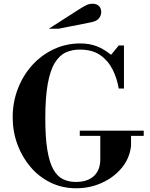

<svg xmlns="http://www.w3.org/2000/svg" viewBox="-20 -998 804 1030"><path d="M389 12Q314 12 251.5 -18.5Q189 -49 143.5 -102.5Q98 -156 73 -224.5Q48 -293 48 -369Q48 -449 75.5 -521Q103 -593 152 -647.5Q201 -702 267.5 -733.5Q334 -765 411 -765Q459 -765 497.5 -750.5Q536 -736 576 -704L617 -754H645V-523H617Q608 -577 584 -625Q560 -673 517.5 -702.5Q475 -732 407 -732Q367 -732 333.5 -717Q300 -702 275 -662.5Q250 -623 236.5 -550Q223 -477 223 -362Q223 -260 234 -193.5Q245 -127 266 -89.5Q287 -52 317.5 -37Q348 -22 387 -22Q450 -22 484 -54Q518 -86 518 -143V-283H683V-215Q675 -147 632 -96Q589 -45 525 -16.5Q461 12 389 12ZM408 -269V-297H751V-269ZM242 -844 398 -944Q429 -964 444.5 -971Q460 -978 476 -978Q499 -978 511 -965.5Q523 -953 523 -934Q523 -916 511.5 -900.5Q500 -885 471 -879L295 -844Z"/></svg>

Font: Libre Bodoni Medium
Style: Regular
Weight: 500
Designer: Pablo Impallari, Rodrigo Fuenzalida
Foundry: Impallari Type
Version: Version 2.005;gftools[0.9.23]